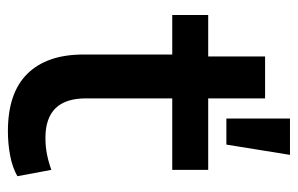

<svg xmlns="http://www.w3.org/2000/svg" viewBox="-154 -591 754 486"><g transform="rotate(90 223.0 -348.0)"><path d="M312 9Q215 9 166.5 -40.5Q118 -90 118 -182V-407H18V-498H123V-642H229V-498H410V-407H229V-189Q229 -137 254 -111.5Q279 -86 329 -86Q351 -86 371 -90Q391 -94 410 -101L426 -15Q403 -2 373 3.5Q343 9 312 9ZM280 -544V-705H372L346 -544Z"/></g></svg>

Font: Nunito Sans 7pt SemiBold
Style: Regular
Weight: 600
Designer: Vernon Adams
Foundry: Vernon Adams
Version: Version 3.101;gftools[0.9.27]